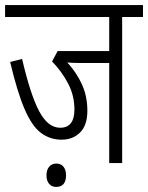

<svg xmlns="http://www.w3.org/2000/svg" viewBox="-20 -642 583 756"><path d="M461 -575V0H410V-394H294Q281 -394 268.5 -394.5Q256 -395 245 -396Q281 -357 302.5 -310Q324 -263 324 -206Q324 -149 295.5 -120.5Q267 -92 223 -92Q177 -92 141.5 -118.5Q106 -145 77 -212Q48 -279 20 -398L67 -410Q100 -268 134.5 -203.5Q169 -139 217 -139Q273 -139 273 -211Q273 -266 248 -313.5Q223 -361 185 -400L207 -441H410V-575H0V-622H543V-575ZM163 48Q163 27 173.5 14.5Q184 2 202 2Q220 2 230 14.5Q240 27 240 48Q240 94 201 94Q184 94 173.5 82Q163 70 163 48Z"/></svg>

Font: Noto Sans ExtraCondensed Light
Style: Regular
Weight: 300
Width: 2
Designer: Monotype Design Team
Foundry: Monotype Imaging Inc.
Version: Version 2.013; ttfautohint (v1.8.4.7-5d5b)